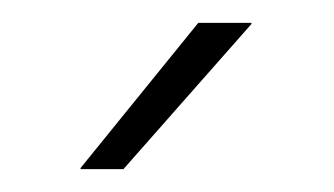

<svg xmlns="http://www.w3.org/2000/svg" viewBox="-20 -701 292 168"><path d="M153.5 -681H200V-680L88 -553H50.5V-554Z"/></svg>

Font: Anek Odia Medium ExtraLight
Style: Regular
Weight: 250
Version: Version 1.003